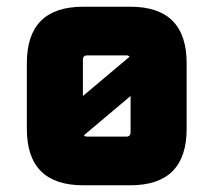

<svg xmlns="http://www.w3.org/2000/svg" viewBox="-20 -552 636 572"><path d="M60 -168V-364Q60 -532 228 -532H368Q536 -532 536 -364V-168Q536 0 368 0H228Q60 0 60 -168ZM227 -266 366 -383Q363 -387 356 -387H240Q227 -387 227 -374ZM230 -149Q233 -145 240 -145H356Q369 -145 369 -158V-266Z"/></svg>

Font: Oxanium ExtraLight ExtraBold
Style: Regular
Weight: 800
Version: Version 2.000